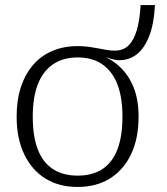

<svg xmlns="http://www.w3.org/2000/svg" viewBox="-20 -730 662 762"><path d="M110 -267Q110 -189 130 -137Q150 -85 190 -59Q230 -33 288 -33Q347 -33 386.5 -59Q426 -85 446 -137Q466 -189 466 -267Q466 -343 446 -395Q426 -447 386.5 -474.5Q347 -502 288 -502Q230 -502 190 -474.5Q150 -447 130 -395Q110 -343 110 -267ZM402 -490 380 -512Q426 -494 459.5 -461Q493 -428 511.5 -380Q530 -332 530 -267Q530 -180 500 -117.5Q470 -55 416 -21.5Q362 12 288 12Q214 12 160 -21.5Q106 -55 76 -118Q46 -181 46 -267Q46 -333 63 -384.5Q80 -436 111.5 -472.5Q143 -509 188 -528Q233 -547 288 -547Q314 -547 334.5 -544Q355 -541 372.5 -537.5Q390 -534 405 -531.5Q420 -529 435 -529Q470 -529 491 -550.5Q512 -572 523.5 -612.5Q535 -653 538 -710H595Q591 -635 572 -586.5Q553 -538 523 -514.5Q493 -491 453 -491Q446 -491 437.5 -492.5Q429 -494 421 -496.5Q413 -499 404.5 -502Q396 -505 387.5 -508.5Q379 -512 371 -516L402 -511Z"/></svg>

Font: Roboto Serif SemiCondensed ExtraLight
Style: Regular
Weight: 250
Width: 4
Designer: Greg Gazdowicz
Foundry: Commercial Type
Version: Version 1.007